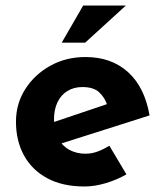

<svg xmlns="http://www.w3.org/2000/svg" viewBox="-20 -665 593 697"><path d="M287 12Q207 12 151.5 -18Q96 -48 67 -101Q38 -154 38 -223Q38 -289 72 -342Q106 -395 163 -426.5Q220 -458 290 -458Q384 -458 444.5 -403.5Q505 -349 523 -246L183 -138L152 -214L398 -297L369 -284Q361 -310 340.5 -329.5Q320 -349 279 -349Q248 -349 224.5 -334.5Q201 -320 188.5 -293.5Q176 -267 176 -231Q176 -190 191 -162.5Q206 -135 232 -121Q258 -107 290 -107Q313 -107 334.5 -115Q356 -123 377 -136L439 -32Q404 -12 363.5 0Q323 12 287 12ZM437 -645 289 -510H204L282 -645Z"/></svg>

Font: Josefin Sans Thin
Style: Bold
Weight: 700
Version: Version 2.000